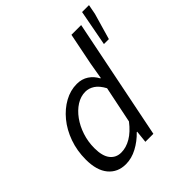

<svg xmlns="http://www.w3.org/2000/svg" viewBox="-205 -909 1069 1069"><g transform="rotate(-45 330.0 -374.0)"><path d="M179.4 12Q115.3 12 77.3 -33.5Q39.4 -78.9 39.4 -164.4Q39.4 -234.2 61.1 -294.9Q82.7 -355.6 120.2 -401.2Q157.7 -446.7 204.6 -472.4Q251.5 -498.1 301.6 -498.1Q341.2 -498.1 370.5 -478.7Q399.8 -459.2 416.5 -426.9H419.8L436.1 -522.2L474.2 -712.4H550.8L407 0H344L351.6 -72.1H348.3Q312.8 -35 268.8 -11.5Q224.9 12 179.4 12ZM207.1 -52.3Q246.1 -52.3 284.8 -75.1Q323.4 -97.9 359.6 -144.8L404.2 -361.7Q383.2 -400.7 357.9 -417.2Q332.6 -433.8 304.7 -433.8Q268.2 -433.8 234.6 -412.6Q201 -391.3 174.9 -355.2Q148.8 -319.2 133.5 -272.8Q118.2 -226.4 118.2 -175.6Q118.2 -113.2 142.4 -82.7Q166.5 -52.3 207.1 -52.3ZM565.7 -548 605.7 -760.1H660.2L649.2 -702.5L604.6 -548Z"/></g></svg>

Font: Source Sans Variable
Style: Italic
Weight: 200
Italic angle: -11°
Designer: Paul D. Hunt
Foundry: Adobe Systems Incorporated
Version: Version 3.006;hotconv 1.0.111;makeotfexe 2.5.65597